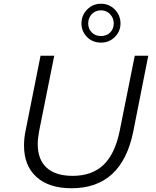

<svg xmlns="http://www.w3.org/2000/svg" viewBox="-20 -997 832 1023"><path d="M108 -221Q108 -262 116 -299L196 -700H269L189 -301Q181 -259 181 -230Q181 -146 229 -103Q277 -60 367 -60Q470 -60 531.5 -118.5Q593 -177 618 -301L698 -700H770L690 -296Q629 6 361 6Q241 6 174.5 -54Q108 -114 108 -221ZM414 -872Q414 -915 444 -946Q474 -977 518 -977Q562 -977 592 -946Q622 -915 622 -872Q622 -830 592 -800Q562 -770 518 -770Q473 -770 443.5 -800Q414 -830 414 -872ZM586 -872Q586 -901 566.5 -921.5Q547 -942 518 -942Q489 -942 469.5 -922Q450 -902 450 -872Q450 -843 469 -824Q488 -805 518 -805Q548 -805 567 -824Q586 -843 586 -872Z"/></svg>

Font: Idrija
Style: Italic
Weight: 400
Italic angle: -11.3°
Designer: Julieta Ulanovsky
Foundry: Julieta Ulanovsky
Version: Version 7.200